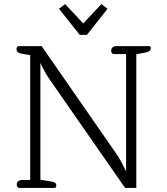

<svg xmlns="http://www.w3.org/2000/svg" viewBox="-20 -921 817 941"><path d="M371 -750H406L507 -878L477 -901L388 -806L299 -901L269 -878ZM75 0H246C254 0 256 -5 256 -11C256 -21 251 -28 234 -31L178 -40V-613C193 -580 206 -557 223 -532L593 0H648V-655L695 -664C711 -667 719 -674 719 -684C719 -690 717 -695 709 -695H553C535 -695 525 -687 525 -673C525 -663 530 -656 538 -656H598V-80C583 -113 568 -141 549 -169L184 -695H74C67 -695 61 -691 61 -681C61 -667 70 -660 90 -657L128 -651V-39H91C73 -39 62 -31 62 -17C62 -7 67 0 75 0Z"/></svg>

Font: Maitree Light
Style: Regular
Weight: 300
Designer: CadsonDemak Team
Foundry: CadsonDemak
Version: Version 1.000;PS 001.000;hotconv 1.0.88;makeotf.lib2.5.64775